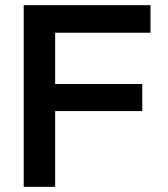

<svg xmlns="http://www.w3.org/2000/svg" viewBox="-20 -723 653 745"><path d="M194 -292H532V-397H194V-596H564V-703H72V2H194Z"/></svg>

Font: Geom Medium
Style: Bold
Weight: 500
Version: Version 1.102